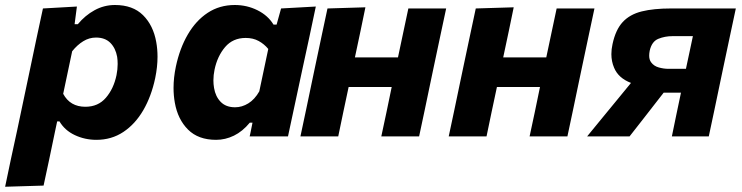

<svg xmlns="http://www.w3.org/2000/svg" viewBox="-57 -532 2896 749"><path d="M-37 196.5Q-26 143 -14.8 90.5Q-3.5 38 10 -24L61 -266Q72 -319.5 84.5 -378Q97 -436.5 110.5 -499L243 -506.5L234 -437.5H246.5Q275 -472 312 -492.2Q349 -512.5 391.5 -512.5Q461 -512.5 501 -472.8Q541 -433 552.5 -368Q557.5 -340.5 557.5 -310.5Q557.5 -271 548.5 -227.5Q533.5 -156.5 502 -102.2Q470.5 -48 424.2 -17.2Q378 13.5 319 13.5Q274 13.5 234.8 -5Q195.5 -23.5 175 -58.5H166L157 -16Q145 40 135 89.5Q124.5 138.5 113 192ZM276 -115.5Q326 -115.5 356.2 -150.8Q386.5 -186 397.5 -239Q402 -261.5 402 -282.5Q402 -297 400 -310.5Q394 -344 373.5 -364.8Q353 -385.5 317.5 -385.5Q291 -385.5 267.8 -371.2Q244.5 -357 224.5 -332L189.5 -166Q216.5 -115.5 276 -115.5Z M917 0Q919 -8 920.5 -16L928 -53.5H917.5Q889 -19 855.5 -2.8Q822 13.5 786 13.5Q716.5 13.5 676.5 -26.5Q636.5 -66.5 625 -131.5Q620 -159.5 620 -189Q620 -229 629 -272Q644 -343 675.5 -397.2Q707 -451.5 753.2 -482Q799.5 -512.5 859 -512.5Q906.5 -512.5 947.5 -492Q988.5 -471.5 1010 -436H1022L1039.5 -499L1175 -506.5Q1162 -444.5 1149.5 -386Q1137 -327.5 1123.5 -266L1071.5 -23.5Q1069 -11.5 1066.5 0ZM860 -113.5Q887 -113.5 911.8 -128.8Q936.5 -144 954.5 -175.5L989.5 -341Q974 -360 952.2 -372Q930.5 -384 901.5 -384Q851.5 -384 821.2 -348.5Q791 -313 780 -260.5Q775.5 -239 775.5 -218.5Q775.5 -203.5 778 -189Q783.5 -155.5 804 -134.5Q824.5 -113.5 860 -113.5Z M1115 0Q1126 -53.5 1137 -103.5Q1147.5 -153.5 1160.5 -216L1171 -266Q1187 -341 1198 -393.5Q1209 -445.5 1220.5 -499L1368.5 -503.5Q1359 -457 1349.5 -411.5Q1339.5 -366 1327.5 -308H1495.5Q1507.5 -365.5 1517 -409.5Q1526.5 -453.5 1536 -499H1683.5Q1672 -445.5 1661 -393.5Q1650 -341 1634 -266L1623.5 -216Q1610.5 -153.5 1600 -103.5Q1589 -53.5 1578 0H1430.5Q1440.5 -48 1450.5 -93.5Q1460 -139 1471 -192.5H1303Q1291.5 -139 1282 -93.8Q1272.5 -48.5 1262.5 0Z M1693.5 0Q1704.5 -53.5 1715.5 -103.5Q1726 -153.5 1739 -216L1749.5 -266Q1765.5 -341 1776.5 -393.5Q1787.5 -445.5 1799 -499L1947 -503.5Q1937.5 -457 1928 -411.5Q1918 -366 1906 -308H2074Q2086 -365.5 2095.5 -409.5Q2105 -453.5 2114.5 -499H2262Q2250.5 -445.5 2239.5 -393.5Q2228.5 -341 2212.5 -266L2202 -216Q2189 -153.5 2178.5 -103.5Q2167.5 -53.5 2156.5 0H2009Q2019 -48 2029 -93.5Q2038.5 -139 2049.5 -192.5H1881.5Q1870 -139 1860.5 -93.8Q1851 -48.5 1841 0Z M2233.5 0Q2264 -37 2294.5 -74.5Q2325 -111.5 2354.5 -147.5L2404.5 -208.5Q2355 -227.5 2338.5 -268Q2328 -292.5 2328 -321Q2328 -340 2332.5 -360Q2344.5 -416 2372.2 -446Q2400 -476 2446.5 -487.5Q2493 -499 2560.5 -499H2813.5Q2802 -445.5 2791 -393.5Q2780 -341 2764 -266L2753.5 -216Q2740.5 -153.5 2730 -103.5Q2719.5 -53.5 2708 0H2564Q2572.5 -42.5 2581 -82.5Q2589.5 -122.5 2599.5 -170.5H2532L2502 -132Q2476.5 -99 2450.5 -65.8Q2424.5 -32.5 2399 0ZM2550.5 -263.5H2619L2619.5 -266.5Q2627 -301.5 2633.5 -332Q2640 -362.5 2646 -391H2566.5Q2536.5 -391 2511 -380.5Q2485.5 -370 2477.5 -334Q2475.5 -323.5 2475.5 -315Q2475.5 -299 2483 -289Q2494 -274 2513.2 -268.8Q2532.5 -263.5 2550.5 -263.5Z"/></svg>

Font: Heraclito
Style: Bold Italic
Weight: 700
Italic angle: -12°
Designer: Kostas Bartsokas (font) & Cristiano Sobral (main changes)
Foundry: Kostas Bartsokas (font) & Cristiano Sobral (main changes)
Version: Version 1.00;July 8, 2020;FontCreator 13.0.0.2655 64-bit